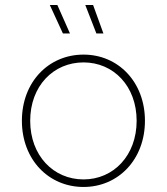

<svg xmlns="http://www.w3.org/2000/svg" viewBox="-20 -740 663 763"><path d="M312 3C450 3 556 -106 556 -260C556 -414 450 -523 312 -523C173 -523 67 -414 67 -260C67 -106 173 3 312 3ZM312 -27C192 -27 100 -122 100 -260C100 -398 192 -492 312 -492C431 -492 523 -398 523 -260C523 -122 431 -27 312 -27ZM363 -607H391L350 -720H319ZM230 -607H258L208 -720H178Z"/></svg>

Font: Chess Sans ExtraLight
Style: Regular
Weight: 275
Designer: Wolf Bōese
Foundry: Wolf Bōese
Version: Version 7.223;Glyphs 3.3 (3306)